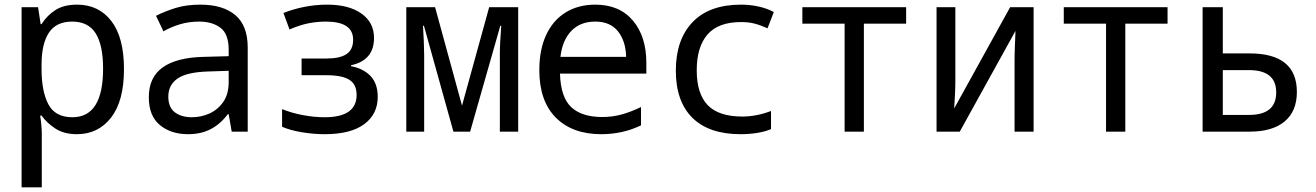

<svg xmlns="http://www.w3.org/2000/svg" viewBox="-20 -567 5670 827"><path d="M73 240V-536H144L155 -463H159Q182 -500 218.5 -523.5Q255 -547 312 -547Q405 -547 459.5 -476.5Q514 -406 514 -269Q514 -132 458.5 -60.5Q403 11 311 11Q256 11 219 -13Q182 -37 159 -69H153Q156 -51 158 -29.5Q160 -8 160 11V240ZM292 -62Q424 -62 424 -271Q424 -373 392 -423.5Q360 -474 291 -474Q222 -474 190.5 -426Q159 -378 159 -289V-269Q159 -173 188.5 -117.5Q218 -62 292 -62Z M790 11Q716 11 668.5 -28.5Q621 -68 621 -148Q621 -234 680.5 -276.5Q740 -319 855 -322L965 -325V-352Q965 -421 929.5 -447.5Q894 -474 838 -474Q794 -474 755.5 -462.5Q717 -451 684 -432L652 -499Q692 -519 737.5 -533Q783 -547 843 -547Q940 -547 993.5 -502Q1047 -457 1047 -362V0H978L965 -75H961Q930 -33 888 -11Q846 11 790 11ZM806 -62Q847 -62 883 -78.5Q919 -95 942 -128.5Q965 -162 965 -214V-262L874 -259Q784 -256 744.5 -228.5Q705 -201 705 -151Q705 -104 733.5 -83Q762 -62 806 -62Z M1379 11Q1330 11 1279.5 2.5Q1229 -6 1195 -21V-97Q1237 -80 1285.5 -71Q1334 -62 1378 -62Q1516 -62 1516 -158Q1516 -204 1484.5 -223.5Q1453 -243 1387 -243H1279V-315H1387Q1444 -315 1472.5 -334Q1501 -353 1501 -396Q1501 -474 1384 -474Q1348 -474 1310.5 -467Q1273 -460 1227 -440L1201 -511Q1240 -527 1289 -537Q1338 -547 1389 -547Q1483 -547 1537 -508.5Q1591 -470 1591 -404Q1591 -354 1565.5 -325Q1540 -296 1492 -286V-282Q1545 -272 1576 -239.5Q1607 -207 1607 -150Q1607 -75 1548.5 -32Q1490 11 1379 11Z M1730 0V-536H1854L1970 -112L2087 -536H2212V0H2133V-331Q2133 -380 2139 -456H2135L2005 0H1933L1806 -456H1802Q1804 -421 1805.5 -388Q1807 -355 1807 -331V0Z M2570 11Q2445 11 2374 -60.5Q2303 -132 2303 -265Q2303 -353 2332.5 -416.5Q2362 -480 2416.5 -513.5Q2471 -547 2544 -547Q2648 -547 2706 -478.5Q2764 -410 2764 -296V-250H2392Q2395 -148 2440.5 -105.5Q2486 -63 2574 -63Q2619 -63 2659.5 -74.5Q2700 -86 2741 -106V-27Q2699 -7 2656.5 2Q2614 11 2570 11ZM2394 -322H2677Q2675 -391 2641.5 -432.5Q2608 -474 2544 -474Q2479 -474 2440.5 -433.5Q2402 -393 2394 -322Z M3170 11Q3034 11 2962.5 -59.5Q2891 -130 2891 -263Q2891 -396 2963 -471.5Q3035 -547 3172 -547Q3210 -547 3247 -539Q3284 -531 3313 -515L3286 -445Q3255 -459 3229.5 -465.5Q3204 -472 3172 -472Q3074 -472 3027.5 -418.5Q2981 -365 2981 -264Q2981 -164 3028 -114.5Q3075 -65 3178 -65Q3207 -65 3238.5 -71Q3270 -77 3301 -89V-11Q3276 0 3241.5 5.5Q3207 11 3170 11Z M3618 0V-465H3436V-536H3883V-465H3701V0Z M4014 0V-536H4095V-221Q4095 -195 4093.5 -162.5Q4092 -130 4090 -100L4331 -536H4432V0H4350V-305Q4350 -334 4351.5 -370Q4353 -406 4354 -434L4114 0Z M4744 0V-465H4562V-536H5009V-465H4827V0Z M5160 0V-536H5247V-337H5362Q5566 -337 5566 -171Q5566 -88 5513.5 -44Q5461 0 5363 0ZM5247 -72H5360Q5477 -72 5477 -169Q5477 -265 5360 -265H5247Z"/></svg>

Font: Noto Sans Mono SemiCondensed
Style: Regular
Weight: 400
Width: 4
Designer: Monotype Design Team
Foundry: Monotype Imaging Inc.
Version: Version 2.014